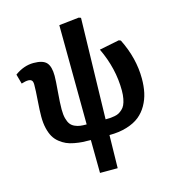

<svg xmlns="http://www.w3.org/2000/svg" viewBox="-132 -824 1043 1153"><g transform="rotate(-15 389.5 -248.0)"><path d="M346.2 219.2 344.2 14.2Q314.9 14.2 292.2 12.7Q269.5 11.2 242.2 6.1Q214.8 1 194.6 -8.1Q174.3 -17.1 154.3 -33Q134.3 -48.8 121.3 -70.8Q108.4 -92.8 100.6 -125.2Q92.8 -157.7 92.8 -198.2Q92.8 -237.3 97.4 -297.9Q102.1 -358.4 102.1 -395Q102.1 -415 94.5 -422.1Q86.9 -429.2 73.2 -429.2Q56.2 -429.2 30.8 -420.9L14.2 -481Q70.3 -522 130.9 -522Q189.5 -522 211.7 -497.1Q233.9 -472.2 233.9 -415Q233.9 -385.3 228 -316.9Q222.2 -248.5 222.2 -209Q222.2 -175.8 228.3 -152.6Q234.4 -129.4 244.4 -116Q254.4 -102.5 271 -95Q287.6 -87.4 304 -85.2Q320.3 -83 344.2 -83L339.8 -701.2L463.9 -714.8L477.1 -710L461.9 -83Q479 -83 490.7 -83.7Q502.4 -84.5 518.3 -87.4Q534.2 -90.3 544.7 -95.9Q555.2 -101.6 566.9 -112.1Q578.6 -122.6 585.4 -137.2Q592.3 -151.9 596.7 -174.3Q601.1 -196.8 601.1 -225.1Q601.1 -362.3 537.1 -496.1L661.1 -521L672.9 -516.1Q735.8 -390.1 735.8 -263.2Q735.8 -216.3 727.3 -176.5Q718.8 -136.7 698.5 -100.8Q678.2 -64.9 647.2 -40Q616.2 -15.1 568.4 -0.5Q520.5 14.2 460 14.2L456.1 219.2Z"/></g></svg>

Font: Literata Book
Style: Bold
Weight: 700
Designer: Latin by Veronika Burian and Jose Scaglione. Greek by Irene Vlachou. Cyrillic by Vera Evstafieva
Foundry: TypeTogether
Version: Version 2.003;PS 002.003;hotconv 1.0.88;makeotf.lib2.5.64775